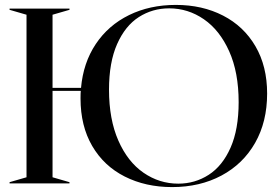

<svg xmlns="http://www.w3.org/2000/svg" viewBox="-20 -747 1141 782"><path d="M19 -5 88 -25V-687L19 -707V-712H263V-707L194 -687V-389H310Q319 -491 370 -567.5Q421 -644 505.5 -685.5Q590 -727 696 -727Q804 -727 888.5 -683.5Q973 -640 1020.5 -558.5Q1068 -477 1068 -366Q1068 -251 1019 -165Q970 -79 882 -32Q794 15 681 15Q573 15 488 -28Q403 -71 355.5 -152.5Q308 -234 308 -346Q308 -367 309 -377H194V-25L263 -5V0H19ZM706 1Q774 1 830 -35Q886 -71 919 -145.5Q952 -220 952 -331Q952 -452 913.5 -538Q875 -624 810.5 -668.5Q746 -713 669 -713Q601 -713 545.5 -677.5Q490 -642 457 -567.5Q424 -493 424 -382Q424 -261 462 -174.5Q500 -88 564.5 -43.5Q629 1 706 1Z"/></svg>

Font: Nyght Serif
Style: Regular
Weight: 400
Designer: Maksym Kobuzan
Version: Version 0.410;July 4, 2025;FontCreator 15.0.0.2958 64-bit